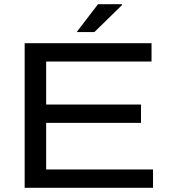

<svg xmlns="http://www.w3.org/2000/svg" viewBox="-20 -891 813 911"><path d="M97 0V-686H699V-599H199V-395H649V-308H199V-87H706V0ZM344 -739 445 -871H559V-867L428 -739Z"/></svg>

Font: Archivo SemiExpanded
Style: Regular
Weight: 400
Width: 6
Designer: Hector Gatti
Foundry: Omnibus-Type
Version: Version 2.001